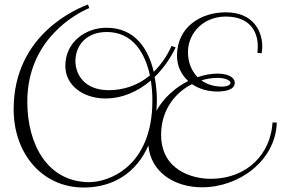

<svg xmlns="http://www.w3.org/2000/svg" viewBox="-20 -761 1277 858"><path d="M771 -512C771 -466 790 -427 821 -399C763 -370 711 -323 679 -266C680 -281 681 -296 681 -312C681 -345 678 -381 671 -417C709 -454 741 -499 765 -549L747 -556C725 -508 698 -470 667 -440C643 -543 583 -637 456 -637C364 -637 272 -575 272 -466C272 -380 351 -321 451 -321C527 -321 596 -352 654 -401C659 -371 661 -340 661 -312C661 -11 460 53 380 53C194 53 102 -113 102 -307C102 -584 319 -700 379 -725L373 -741C332 -725 41 -612 41 -273C41 -74 169 77 354 77C488 77 591 9 643 -111C654 10 761 76 883 76C1049 76 1211 -43 1217 -213L1198 -214C1190 -78 1090 38 920 38C842 38 700 1 700 -159C700 -269 762 -347 838 -385C869 -364 908 -352 950 -352C974 -352 1029 -355 1029 -391C1029 -417 996 -432 952 -432C922 -432 892 -426 863 -416C836 -444 820 -482 820 -527C820 -616 891 -687 989 -687C1101 -687 1132 -614 1132 -555C1132 -538 1130 -525 1130 -525L1149 -523C1149 -524 1152 -536 1152 -554C1152 -621 1112 -706 989 -706C878 -706 771 -641 771 -512ZM457 -618C573 -618 628 -525 650 -424C595 -378 530 -358 466 -358C355 -358 317 -431 317 -488C317 -556 364 -618 457 -618ZM972 -374C936 -374 904 -384 880 -402C904 -409 928 -413 952 -413C988 -413 1010 -401 1010 -391C1010 -382 996 -374 972 -374Z"/></svg>

Font: Clicker Script
Style: Regular
Weight: 400
Designer: Astigmatic (AOETI)
Foundry: Astigmatic (AOETI)
Version: Version 1.000